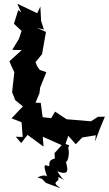

<svg xmlns="http://www.w3.org/2000/svg" viewBox="-20 -753 584 1032"><path d="M210 -118 199 -200 171 -201 192 -252 196 -283 229 -365 194 -377 180 -396 171 -419 206 -462 227 -581 180 -603 216 -594 201 -640 197 -718 180 -682 73 -733 94 -686 78 -699 55 -625 96 -587 82 -545 46 -485 97 -484 31 -424 40 -401 57 -365 45 -257 62 -216 46 -228 103 -181 42 -117 96 -96 102 -17 65 -18 94 16 128 -28 214 35 210 -18 309 26 326 39 347 -23 387 22 422 -14 495 -26 491 8 518 -64 544 -126 506 -125 469 -101 413 -106 338 -112 276 -153 255 -118 189 -125ZM205 208 227 230 305 259C245 217 307 231 292 198C350 224 321 226 288 167C361 197 341 148 333 110C336 133 358 87 347 42L352 28L321 17L273 70L275 99C219 112 268 153 227 135C210 133 226 175 235 201C237 199 227 178 181 201Z"/></svg>

Font: Asimov Aggro
Style: Medium
Weight: 500
Designer: Google
Version: Version 2.000980; 2014